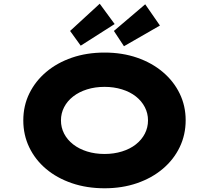

<svg xmlns="http://www.w3.org/2000/svg" viewBox="-20 -1000 1121 1030"><path d="M541 10Q445 10 365 -17.5Q285 -45 227 -94Q169 -143 137 -209.5Q105 -276 105 -354Q105 -433 137.5 -499Q170 -565 228 -614Q286 -663 365.5 -690.5Q445 -718 541 -718Q636 -718 715.5 -690.5Q795 -663 853.5 -613.5Q912 -564 944 -498Q976 -432 976 -355Q976 -277 944 -210.5Q912 -144 853.5 -94.5Q795 -45 715.5 -17.5Q636 10 541 10ZM541 -174Q591 -174 634.5 -187.5Q678 -201 709 -225.5Q740 -250 757 -283Q774 -316 774 -354Q774 -392 757 -425Q740 -458 709 -482.5Q678 -507 634.5 -520.5Q591 -534 541 -534Q490 -534 447 -520.5Q404 -507 372.5 -482.5Q341 -458 324 -425Q307 -392 307 -354Q307 -316 324 -283Q341 -250 372.5 -225.5Q404 -201 447 -187.5Q490 -174 541 -174ZM413 -755 356 -834 515 -980 595 -871ZM645 -752 591 -834 759 -977 838 -863Z"/></svg>

Font: Lexend Tera ExtraBold
Style: Regular
Weight: 800
Designer: Bonnie Shaver-Troup, Thomas Jockin
Foundry: Lexend
Version: Version 1.007